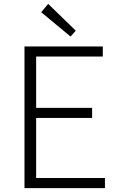

<svg xmlns="http://www.w3.org/2000/svg" viewBox="-20 -968 613 988"><path d="M106 0H520V-52H166V-361H454V-413H166V-677H509V-729H106ZM343 -780 370 -810 228 -948 192 -905Z"/></svg>

Font: Noto Sans TC Light
Style: Regular
Weight: 300
Designer: Ryoko NISHIZUKA 西塚涼子 (kana, bopomofo & ideographs); Paul D. Hunt (Latin, Greek & Cyrillic); Sandoll Communications 산돌커뮤니
Foundry: Adobe
Version: Version 2.004;hotconv 1.0.118;makeotfexe 2.5.65603